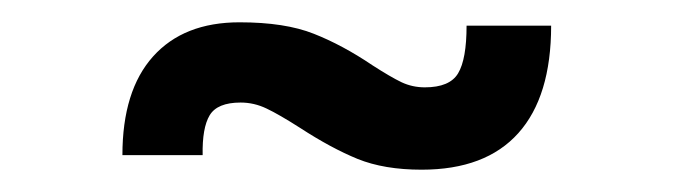

<svg xmlns="http://www.w3.org/2000/svg" viewBox="-20 -338 606 173"><path d="M250.5 -222.7Q231.4 -234.9 220.2 -240.2Q209 -245.6 196.8 -245.6Q175.8 -245.6 168.9 -234.1Q162.1 -222.7 162.6 -198.2H90.3Q90.3 -256.3 117.9 -287.1Q145.5 -317.9 195.8 -317.9Q236.8 -317.9 262.7 -307.6Q288.6 -297.4 315.4 -279.3Q332 -268.6 341.8 -263.9Q351.6 -259.3 362.8 -259.3Q385.3 -259.3 392.8 -272Q400.4 -284.7 400.4 -314.9H476.6Q476.6 -251 447 -218Q417.5 -185.1 359.9 -185.1Q326.2 -185.1 302.2 -194.8Q278.3 -204.6 250.5 -222.7Z"/></svg>

Font: Acari Sans SemiBold
Style: Italic
Weight: 600
Italic angle: -13°
Designer: Alfredo Marco Pradil and Stefan Peev
Foundry: Hanken Design Co.
Version: Version 1.045;January 11, 2019;FontCreator 11.5.0.2425 64-bi